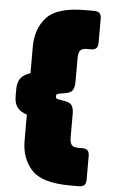

<svg xmlns="http://www.w3.org/2000/svg" viewBox="-59 -840 573 960"><g transform="rotate(5 227.5 -360.0)"><path d="M312 -161Q312 -135 320.5 -123Q329 -111 353 -111H374Q393 -111 401.5 -102.5Q410 -94 410 -75V44Q410 63 401.5 71.5Q393 80 374 80H330Q189 80 136.5 23Q84 -34 84 -124V-254Q52 -264 36 -284.5Q20 -305 20 -341V-376Q20 -412 36 -432Q52 -452 84 -462V-595Q84 -686 136.5 -743Q189 -800 330 -800H374Q393 -800 401.5 -791.5Q410 -783 410 -764V-643Q410 -624 401.5 -615.5Q393 -607 374 -607H353Q329 -607 320.5 -595Q312 -583 312 -557V-440Q312 -410 302.5 -396Q293 -382 267 -378L234 -372Q227 -371 224 -368Q221 -365 221 -358Q221 -351 224 -348Q227 -345 234 -344L267 -338Q293 -334 302.5 -320Q312 -306 312 -276Z"/></g></svg>

Font: Bungee
Style: Regular
Weight: 400
Designer: David Jonathan Ross
Foundry: David Jonathan Ross
Version: Version 1.000;PS 1.0;hotconv 1.0.72;makeotf.lib2.5.5900